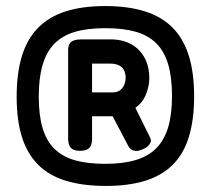

<svg xmlns="http://www.w3.org/2000/svg" viewBox="-20 -716 696 634"><path d="M327 -696Q403 -696 458.5 -678.5Q514 -661 550 -624.5Q586 -588 603.5 -532Q621 -476 621 -398Q621 -320 603.5 -263.5Q586 -207 550 -171.5Q514 -136 459 -119Q404 -102 330 -102Q254 -102 198 -119Q142 -136 106 -172Q70 -208 52.5 -263.5Q35 -319 35 -396Q35 -475 52.5 -531.5Q70 -588 106 -624.5Q142 -661 197 -678.5Q252 -696 327 -696ZM328 -175Q386 -175 428 -187.5Q470 -200 496.5 -227Q523 -254 535.5 -296.5Q548 -339 548 -399Q548 -460 535.5 -503Q523 -546 496.5 -572.5Q470 -599 428.5 -611Q387 -623 328 -623Q268 -623 226.5 -610.5Q185 -598 159 -571Q133 -544 120.5 -501Q108 -458 108 -397Q108 -336 120.5 -293.5Q133 -251 160 -224.5Q187 -198 228.5 -186.5Q270 -175 328 -175ZM427 -360 476 -261Q481 -252 475.5 -242.5Q470 -233 459.5 -227Q449 -221 436 -218Q424 -216 415 -221.5Q406 -227 401 -239L352 -332H284V-257Q284 -248 281.5 -239Q279 -230 270.5 -224Q262 -218 244 -218Q227 -218 218.5 -224Q210 -230 207.5 -239.5Q205 -249 205 -257V-551Q205 -563 209.5 -571Q214 -579 224 -582.5Q234 -586 249 -586H344Q384 -586 412.5 -570.5Q441 -555 457 -526Q473 -497 473 -457Q473 -432 462 -404.5Q451 -377 427 -360ZM284 -506V-411H353Q372 -411 383 -424Q394 -437 395 -458Q395 -482 382 -494Q369 -506 344 -506Z"/></svg>

Font: Fredoka Medium
Style: Regular
Weight: 500
Designer: Ben Nathan
Foundry: Milena B. Brandão, Ben Nathan
Version: Version 2.001